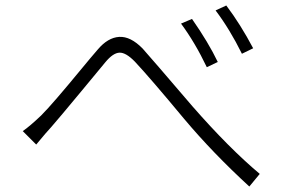

<svg xmlns="http://www.w3.org/2000/svg" viewBox="-20 -722 1040 700"><path d="M680 -653Q740 -567 774 -496L734 -477Q691 -567 640 -636ZM805 -702Q857 -633 903 -546L862 -526Q818 -615 766 -684ZM63 -244Q89 -262 130 -301Q152 -323 189 -366Q226 -409 270.5 -463Q315 -517 336 -541Q373 -585 414.5 -587.5Q456 -590 500 -545Q528 -514 682 -334Q815 -182 927 -88L889 -42Q756 -164 651 -289Q529 -436 472 -497Q439 -531 415.5 -530Q392 -529 364 -495Q355 -484 275 -387.5Q195 -291 167 -259Q150 -241 112 -195Z"/></svg>

Font: Noto Sans Korean Light
Style: Regular
Weight: 300
Designer: Ryoko NISHIZUKA  (kana & ideographs); Paul D. Hunt (Latin, Greek & Cyrillic); Wenlong ZHANG  (bopomofo); Sandoll Communi
Foundry: Adobe Systems Incorporated
Version: Version 1.000;PS 1;hotconv 1.0.78;makeotf.lib2.5.61930